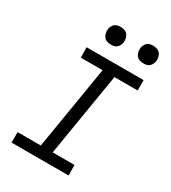

<svg xmlns="http://www.w3.org/2000/svg" viewBox="-224 -1061 1048 1175"><g transform="rotate(30 300.0 -473.5)"><path d="M453 0H50V-74H214L311 -662H157L156 -735H559V-662H395L298 -74H452ZM505 -823Q491 -823 477 -828Q463 -833 455 -844.5Q447 -856 444.5 -870.5Q442 -885 444 -900Q446 -910 451.5 -920Q457 -930 465.5 -936.5Q474 -943 484.5 -945Q495 -947 506 -947Q520 -947 534 -942Q548 -937 556 -925.5Q564 -914 567 -899.5Q570 -885 567 -870Q565 -860 559.5 -850Q554 -840 545.5 -833.5Q537 -827 526.5 -825Q516 -823 505 -823ZM275 -823Q261 -823 247 -828Q233 -833 225 -844.5Q217 -856 214.5 -870.5Q212 -885 214 -900Q216 -910 221.5 -920Q227 -930 235.5 -936.5Q244 -943 254.5 -945Q265 -947 276 -947Q290 -947 304 -942Q318 -937 326 -925.5Q334 -914 337 -899.5Q340 -885 337 -870Q335 -860 329.5 -850Q324 -840 315.5 -833.5Q307 -827 296.5 -825Q286 -823 275 -823Z"/></g></svg>

Font: Iosevka HT Extended
Style: Italic
Weight: 400
Width: 7
Italic angle: -9°
Monospace: yes
Designer: Belleve Invis
Foundry: Belleve Invis
Version: Version 32.3.0; ttfautohint (v1.8.4)